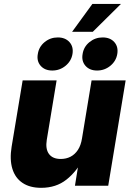

<svg xmlns="http://www.w3.org/2000/svg" viewBox="-20 -921 649 952"><path d="M184.1 10.3Q127.9 10.3 91.6 -14.2Q55.2 -38.6 41.3 -84.2Q27.3 -129.9 37.6 -193.4L92.3 -522.5H260.7L211.9 -227.5Q204.6 -182.1 222.9 -157.5Q241.2 -132.8 281.2 -132.8Q308.1 -132.8 329.8 -144Q351.6 -155.3 366.5 -178Q381.3 -200.7 386.7 -235.4L434.1 -522.5H603L516.6 0H351.6L374 -138.2H395Q360.8 -70.8 309.3 -30.3Q257.8 10.3 184.1 10.3ZM461.4 -571.3Q424.3 -571.3 403.8 -594.7Q383.3 -618.2 389.6 -653.3Q395 -689 423.6 -712.2Q452.1 -735.4 488.8 -735.4Q526.4 -735.4 546.9 -712.2Q567.4 -689 561.5 -653.3Q555.7 -618.2 527.1 -594.7Q498.5 -571.3 461.4 -571.3ZM239.3 -571.3Q202.1 -571.3 181.6 -594.7Q161.1 -618.2 167.5 -653.3Q172.9 -689 201.2 -712.2Q229.5 -735.4 266.6 -735.4Q303.7 -735.4 324.5 -712.2Q345.2 -689 339.4 -653.3Q333.5 -618.2 304.9 -594.7Q276.4 -571.3 239.3 -571.3ZM337.4 -763.2 438 -901.4H579.6L439.9 -763.2Z"/></svg>

Font: Inter 28pt ExtraBold
Style: Italic
Weight: 800
Italic angle: -9.3988°
Designer: Rasmus Andersson
Foundry: rsms
Version: Version 4.001;git-66647c0bb